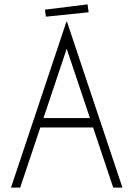

<svg xmlns="http://www.w3.org/2000/svg" viewBox="-20 -855 608 875"><path d="M283 -757H285L538 0H496L284 -633L72 0H30ZM162 -317H406L420 -274H148ZM185 -811 379 -835 384 -799 189 -779Z"/></svg>

Font: Lineal Thin
Style: Regular
Weight: 200
Designer: Created by Frank Adebiaye with contributions from Anton Moglia & Ariel Martín Pérez
Created by Frank ADEBIAYE with FontF
Foundry: Velvetyne Type Foundry
Version: Version 2.000;Glyphs 3.2 (3227)